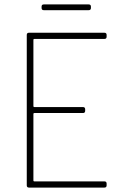

<svg xmlns="http://www.w3.org/2000/svg" viewBox="-20 -848 561 868"><path d="M452 -672H135Q131 -672 131 -668V-368Q131 -364 135 -364H355Q365 -364 365 -354V-347Q365 -337 355 -337H135Q131 -337 131 -333V-32Q131 -28 135 -28H452Q462 -28 462 -18V-10Q462 0 452 0H111Q101 0 101 -10V-690Q101 -700 111 -700H452Q462 -700 462 -690V-682Q462 -672 452 -672ZM168 -812V-818Q168 -828 178 -828H381Q391 -828 391 -818V-812Q391 -802 381 -802H178Q168 -802 168 -812Z"/></svg>

Font: Barlow Semi Condensed Thin
Style: Regular
Weight: 250
Width: 4
Designer: Jeremy Tribby
Foundry: Tribby Type
Version: Version 1.408